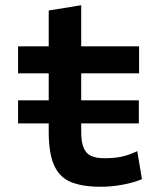

<svg xmlns="http://www.w3.org/2000/svg" viewBox="-20 -701 600 733"><path d="M364 12Q296 12 252 -5.5Q208 -23 187 -69Q166 -115 166 -197V-230H49V-318H166V-421H49V-524H166V-661L290 -681V-524H511V-421H290V-318H510V-230H290V-199Q290 -157 300 -135Q310 -113 329.5 -105Q349 -97 377 -97Q416 -97 443 -102.5Q470 -108 504 -124L522 -17Q491 -4 449 4Q407 12 364 12Z"/></svg>

Font: Ubuntu Sans Mono SemiBold
Style: Regular
Weight: 600
Monospace: yes
Designer: Dalton Maag Ltd
Foundry: Dalton Maag Ltd
Version: Version 1.006